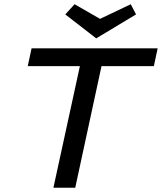

<svg xmlns="http://www.w3.org/2000/svg" viewBox="-20 -886 764 906"><path d="M622 -818 434 -705 288 -818 332 -866 452 -797 597 -866ZM724 -658 706 -574H459L335 0H232L357 -574H111L129 -658Z"/></svg>

Font: EauTestInfant Semibold
Style: Italic
Weight: 600
Italic angle: -12°
Designer: Christian Thalmann (Catharsis Fonts)
Version: Version 0.001;PS 000.001;hotconv 1.0.88;makeotf.lib2.5.64775